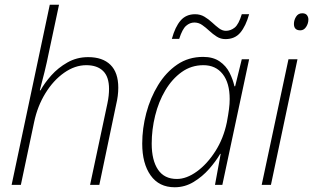

<svg xmlns="http://www.w3.org/2000/svg" viewBox="-20 -780 1321 810"><path d="M29 0 190 -760H229L186 -558Q178 -518 168 -477Q158 -436 148 -399H151Q168 -430 196.5 -462Q225 -494 264.5 -516.5Q304 -539 352 -539Q413 -539 446 -506.5Q479 -474 479 -410Q479 -376 470 -339L399 0H360L433 -343Q437 -362 438.5 -377Q440 -392 440 -405Q440 -456 415 -480.5Q390 -505 344 -505Q296 -505 250.5 -473Q205 -441 171.5 -386.5Q138 -332 124 -265L68 0Z M717 10Q651 10 615.5 -40Q580 -90 580 -174Q580 -238 597 -302.5Q614 -367 647 -421Q680 -475 727.5 -507.5Q775 -540 837 -540Q879 -540 906.5 -521Q934 -502 948.5 -473Q963 -444 969 -416H972L1000 -530H1031L918 0H887L911 -131H909Q891 -100 862.5 -67.5Q834 -35 797 -12.5Q760 10 717 10ZM726 -25Q767 -25 810.5 -56.5Q854 -88 888.5 -142Q923 -196 937 -264Q943 -296 946 -319Q949 -342 949 -362Q949 -430 919.5 -467.5Q890 -505 838 -505Q787 -505 746.5 -476Q706 -447 677.5 -399Q649 -351 634.5 -292Q620 -233 620 -174Q620 -104 646.5 -64.5Q673 -25 726 -25ZM705 -616Q719 -667 742 -693.5Q765 -720 803 -720Q825 -720 842.5 -709.5Q860 -699 875 -685Q890 -671 904 -660.5Q918 -650 933 -650Q953 -650 970 -663.5Q987 -677 1000 -720H1031Q1017 -670 994 -642.5Q971 -615 931 -615Q911 -615 894.5 -625.5Q878 -636 863 -650Q848 -664 833 -674.5Q818 -685 800 -685Q781 -685 765 -671Q749 -657 736 -616Z M1247 -652Q1220 -652 1220 -679Q1220 -695 1229 -709.5Q1238 -724 1255 -724Q1269 -724 1275 -716Q1281 -708 1281 -698Q1281 -681 1271.5 -666.5Q1262 -652 1247 -652ZM1084 0 1197 -530H1235L1123 0Z"/></svg>

Font: Noto Sans Disp ExtLt
Style: Italic
Weight: 200
Italic angle: -12°
Designer: Monotype Design Team
Foundry: Monotype Imaging Inc.
Version: Version 2.000;GOOG;noto-source:20170915:90ef993387c0